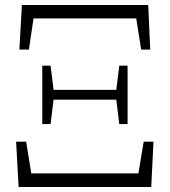

<svg xmlns="http://www.w3.org/2000/svg" viewBox="-20 -743 675 763"><path d="M54 0H581L590 -180H551L521 0L554 -54H81L113 0L84 -180H44ZM148 -250H181L194 -356V-377L181 -482H148ZM172 -347H462V-386H172ZM454 -250H487V-482H454L441 -377V-356ZM57 -546H95L121 -723L94 -670H541L513 -723L541 -546H577L569 -723H67Z"/></svg>

Font: Source Han Serif CN VF
Style: Regular
Weight: 250
Designer: Ryoko NISHIZUKA 西塚涼子 (kana & ideographs); Frank Grießhammer (Latin, Greek & Cyrillic); Wenlong ZHANG 张文龙 (bopomofo); San
Foundry: Adobe
Version: Version 2.002;hotconv 1.1.0;makeotfexe 2.6.0